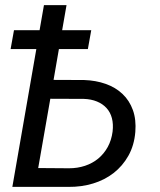

<svg xmlns="http://www.w3.org/2000/svg" viewBox="-20 -731 627 751"><path d="M323.7 -539.1H210.4L189.5 -418.5L309.1 -418Q355 -416.5 393.6 -402.8Q432.1 -389.2 459.2 -363.5Q486.3 -337.9 499.8 -300.5Q513.2 -263.2 509.3 -214.8Q504.9 -162.1 482.2 -121.8Q459.5 -81.5 424.3 -54.2Q389.2 -26.9 343.8 -13.2Q298.3 0.5 248 0H28.3L122.1 -539.1H21.5L34.7 -612.8H134.8L151.9 -710.9H240.2L223.1 -612.8H336.9ZM176.8 -344.7 129.4 -73.7 250 -72.8Q283.2 -72.8 312.5 -82.5Q341.8 -92.3 364.3 -110.8Q386.7 -129.4 401.4 -156Q416 -182.6 420.4 -216.3Q423.8 -245.6 417.7 -268.8Q411.6 -292 396.7 -308.3Q381.8 -324.7 359.1 -334Q336.4 -343.3 307.6 -344.2Z"/></svg>

Font: Roboto Mono
Style: Italic
Weight: 400
Designer: Google
Version: Version 2.000985; 2015; ttfautohint (v1.3)